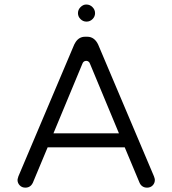

<svg xmlns="http://www.w3.org/2000/svg" viewBox="-20 -841 769 856"><path d="M376.5 -564.9Q379.4 -561.5 381.3 -556.6L510.3 -246.6H218.3L347.2 -556.6Q349.1 -561.5 352.1 -564.9Q357.4 -569.8 364.3 -569.8Q371.1 -569.8 376.5 -564.9ZM118.2 -14.2Q123 -19 126.5 -26.4L192.4 -184.1H536.1L602.1 -26.4Q606.9 -15.6 615.5 -10Q624 -4.4 635.7 -4.4Q650.9 -4.4 660.6 -14.4Q670.4 -24.4 670.4 -39.1Q670.4 -43.9 666.5 -54.7L417.5 -642.6Q409.7 -659.2 397.5 -668.2Q385.3 -677.2 369.1 -677.2H359.4Q333 -677.2 317.4 -653.8Q314 -648.9 311 -642.6L62 -54.7Q58.1 -42 58.1 -39.1Q58.1 -24.4 68.4 -14.2Q78.1 -4.4 93.3 -4.4Q108.4 -4.4 118.2 -14.2ZM403.8 -782.2Q403.8 -797.9 392.3 -809.3Q380.9 -820.8 365.2 -820.8Q357.9 -820.8 353 -818.8Q344.7 -815.4 338.9 -809.1Q327.6 -797.9 327.6 -782.2Q327.6 -767.1 338.9 -755.9Q350.1 -744.6 365.7 -744.6Q381.3 -744.6 392.6 -755.9Q403.8 -767.1 403.8 -782.2Z"/></svg>

Font: YuPearl-ExtraLight
Style: ExtraLight
Weight: 200
Designer: Max Yao
Foundry: Max-Everyday
Version: Version 1.011; ttfautohint (v1.8.3)